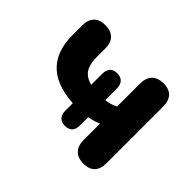

<svg xmlns="http://www.w3.org/2000/svg" viewBox="-116 -674 858 858"><g transform="rotate(45 313.0 -245.5)"><path d="M486.8 8.5Q451.5 8.5 432.4 -11.1Q413.2 -30.8 413.2 -67V-170.2Q391.8 -161.2 368.1 -155.8Q344.5 -150.2 326 -149.2L355.8 -171.5V-102.8Q355.8 -52.5 309.2 -52.5Q286.5 -52.5 274.6 -65.4Q262.8 -78.2 262.8 -102.8V-171.5L293.5 -148Q169.5 -148 108.1 -202.2Q46.8 -256.5 46.8 -361.5V-425.2Q46.8 -461.2 65.5 -480Q84.2 -498.8 119.2 -498.8Q154.2 -498.8 173.4 -480Q192.5 -461.2 192.5 -425.2V-371.2Q192.5 -312.2 219.1 -287.8Q245.8 -263.2 296 -260.5L262.8 -245.2V-334Q262.8 -384.2 309.2 -384.2Q331.2 -384.2 343.5 -371.4Q355.8 -358.5 355.8 -334V-245.2L328.5 -259.2Q348.2 -259.2 370.9 -263.8Q393.5 -268.2 413.2 -278.8V-422.8Q413.2 -460 432.4 -479.4Q451.5 -498.8 486.8 -498.8Q522.8 -498.8 540.9 -479.4Q559 -460 559 -422.8V-67Q559 8.5 486.8 8.5Z"/></g></svg>

Font: Nunito ExtraLight
Style: Regular
Weight: 200
Designer: Vernon Adams
Foundry: Vernon Adams
Version: Version 3.602;April 4, 2023;FontCreator 14.0.0.2856 64-bit